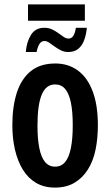

<svg xmlns="http://www.w3.org/2000/svg" viewBox="-20 -841 500 871"><path d="M97 -605Q101 -652 121 -683.5Q141 -715 181 -715Q201 -715 216.5 -707.5Q232 -700 245 -690.5Q258 -681 269 -673.5Q280 -666 291 -666Q305 -666 313 -679Q321 -692 324 -715H374Q371 -683 361.5 -658Q352 -633 334.5 -619Q317 -605 289 -605Q271 -605 255.5 -613Q240 -621 227 -630.5Q214 -640 203 -647.5Q192 -655 182 -655Q168 -655 159.5 -642.5Q151 -630 146 -605ZM107 -747V-821H365V-747ZM424 -273Q424 -213 413.5 -162Q403 -111 379 -72.5Q355 -34 318 -12Q281 10 229 10Q180 10 143.5 -11.5Q107 -33 83.5 -71.5Q60 -110 48 -161.5Q36 -213 36 -273Q36 -358 56.5 -421Q77 -484 120 -518.5Q163 -553 231 -553Q290 -553 333.5 -521Q377 -489 400.5 -426.5Q424 -364 424 -273ZM150 -271Q150 -210 158.5 -168.5Q167 -127 184.5 -106Q202 -85 230 -85Q258 -85 275.5 -106Q293 -127 301.5 -169Q310 -211 310 -273Q310 -335 301.5 -376Q293 -417 275.5 -437.5Q258 -458 230 -458Q189 -458 169.5 -412Q150 -366 150 -271Z"/></svg>

Font: Noto Sans Display ExtraCondensed SemiBold
Style: Regular
Weight: 600
Width: 2
Designer: Monotype Design Team
Foundry: Monotype Imaging Inc.
Version: Version 2.003